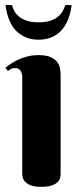

<svg xmlns="http://www.w3.org/2000/svg" viewBox="-20 -722 319 750"><path d="M216.8 -41Q216.8 -34.7 214.6 -26.1Q212.4 -17.6 204.3 -10Q196.3 -2.4 181.2 2.7Q166 7.8 140.1 7.8Q114.3 7.8 99.6 1.7Q85 -4.4 77.6 -12.7Q70.3 -21 68.6 -29.8Q66.9 -38.6 66.9 -43.9V-420.9Q66.9 -435.1 60.3 -445.6Q53.7 -456.1 38.1 -456.1Q29.8 -456.1 23.9 -453.1Q18.1 -450.2 11.2 -444.8L1 -457Q12.2 -466.3 26.1 -475.3Q40 -484.4 56.2 -491.2Q72.3 -498 90.8 -502.4Q109.4 -506.8 129.9 -506.8Q161.6 -506.8 179.2 -498.3Q196.8 -489.7 205.1 -477.3Q213.4 -464.8 215.1 -450.7Q216.8 -436.5 216.8 -425.8ZM130.9 -566.9Q79.6 -566.9 45.2 -599.6Q10.7 -632.3 1.5 -702.1H26.9Q29.3 -691.9 35.4 -680.2Q41.5 -668.5 53.2 -658.2Q64.9 -647.9 83.7 -641.4Q102.5 -634.8 130.9 -634.8Q158.7 -634.8 177.5 -641.4Q196.3 -647.9 208 -658.2Q219.7 -668.5 225.8 -680.2Q231.9 -691.9 234.9 -702.1H259.8Q255.4 -667 244.1 -641.6Q232.9 -616.2 216.3 -599.6Q199.7 -583 178 -575Q156.2 -566.9 130.9 -566.9Z"/></svg>

Font: Berkshire Swash
Style: Regular
Weight: 700
Designer: Astigmatic (AOETI)
Foundry: Astigmatic (AOETI)
Version: Version 1.000